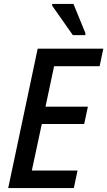

<svg xmlns="http://www.w3.org/2000/svg" viewBox="-20 -963 549 983"><path d="M22 0 173 -714H509L490 -624H257L213 -417H430L411 -328H194L143 -90H377L358 0ZM353 -783 247 -934V-943H356L417 -794V-783Z"/></svg>

Font: Noto Sans SemiCondensed Medium
Style: Italic
Weight: 500
Width: 4
Italic angle: -12°
Designer: Monotype Design Team
Foundry: Monotype Imaging Inc.
Version: Version 2.013; ttfautohint (v1.8.4.7-5d5b)